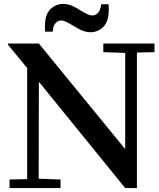

<svg xmlns="http://www.w3.org/2000/svg" viewBox="-20 -963 815 983"><path d="M22 -740H179L619 -202H621V-692L509 -696V-740H771V-696L681 -694V0H621L181 -542H179L178 -48L290 -44V0H29V-44L119 -46V-615L20 -735ZM537 -916Q537 -853 509 -825.5Q481 -798 444 -798Q421 -798 400 -807Q379 -816 352 -833Q332 -845 318.5 -851.5Q305 -858 293 -858Q275 -858 263 -843Q251 -828 250 -801H211Q210 -810 210 -827Q210 -889 238 -916Q266 -943 303 -943Q327 -943 348.5 -933.5Q370 -924 395 -908Q400 -905 412.5 -898Q425 -891 435 -887.5Q445 -884 453 -884Q471 -884 483 -899Q495 -914 498 -941H536Q537 -932 537 -916Z"/></svg>

Font: Minipax
Style: Bold
Weight: 500
Designer: Raphaël Ronot, Igor Stepanchenko (Cyrillic)
Foundry: steppetype
Version: Version 1.002